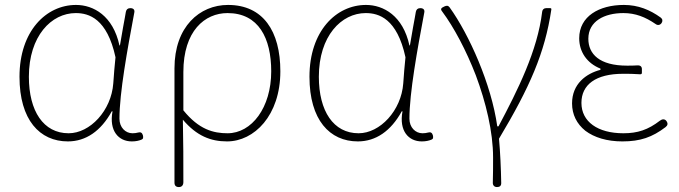

<svg xmlns="http://www.w3.org/2000/svg" viewBox="-20 -560 2753 778"><path d="M486 -489 479 -451 466 -376H464C438 -496 359 -540 288 -540C167 -540 59 -434 59 -249C59 -74 141 13 255 13C328 13 389 -29 433 -109H436C421 -29 461 13 514 13C531 13 543 10 553 6C561 3 561 -3 559 -12C556 -22 550 -26 540 -23C533 -21 525 -20 517 -20C488 -20 464 -44 464 -79C464 -183 496 -359 524 -508C527 -520 521 -527 508 -527C498 -527 492 -522 490 -512ZM441 -248 439 -222C431 -112 345 -20 258 -20C156 -20 97 -110 97 -249C97 -414 188 -507 287 -507C340 -507 414 -485 448 -328L443 -275Z M687 -162V-42V180C687 192 693 198 705 198C717 198 723 190 723 178C723 84 723 24 721 -75C777 -9 834 13 900 13C1010 13 1116 -92 1116 -271C1116 -434 1046 -540 904 -540C789 -540 687 -452 687 -283ZM723 -229V-268C723 -435 810 -507 902 -507C1028 -507 1079 -405 1079 -271C1079 -124 1000 -20 902 -20C845 -20 786 -35 723 -113V-190Z M1661 -489 1654 -451 1641 -376H1639C1613 -496 1534 -540 1463 -540C1342 -540 1234 -434 1234 -249C1234 -74 1316 13 1430 13C1503 13 1564 -29 1608 -109H1611C1596 -29 1636 13 1689 13C1706 13 1718 10 1728 6C1736 3 1736 -3 1734 -12C1731 -22 1725 -26 1715 -23C1708 -21 1700 -20 1692 -20C1663 -20 1639 -44 1639 -79C1639 -183 1671 -359 1699 -508C1702 -520 1696 -527 1683 -527C1673 -527 1667 -522 1665 -512ZM1616 -248 1614 -222C1606 -112 1520 -20 1433 -20C1331 -20 1272 -110 1272 -249C1272 -414 1363 -507 1462 -507C1515 -507 1589 -485 1623 -328L1618 -275Z M1908 -255C1949 -145 1978 -26 1978 78C1978 118 1978 140 1977 178C1976 190 1982 198 1994 198C2005 198 2011 193 2011 182C2010 123 2007 57 2002 2C2127 -207 2188 -346 2214 -521C2215 -525 2213 -527 2209 -527H2196H2193C2184 -527 2178 -521 2177 -513C2158 -354 2078 -195 2000 -48H1995C1971 -219 1881 -420 1802 -530C1796 -538 1790 -538 1781 -534C1768 -528 1763 -524 1772 -513C1819 -450 1869 -356 1908 -255Z M2352 -30C2388 -3 2439 13 2502 13C2575 13 2623 -4 2677 -45C2686 -52 2687 -60 2681 -69C2674 -79 2663 -78 2654 -71C2606 -34 2564 -20 2506 -20C2402 -20 2336 -67 2336 -143C2336 -217 2394 -261 2505 -261C2528 -261 2547 -261 2574 -259C2579 -259 2581 -261 2581 -265V-277V-280C2581 -290 2575 -296 2562 -295C2547 -294 2536 -294 2521 -294C2409 -294 2364 -341 2364 -403C2364 -474 2429 -507 2506 -507C2555 -507 2595 -491 2636 -463C2645 -456 2655 -458 2661 -467C2666 -475 2665 -483 2657 -489C2614 -520 2566 -540 2508 -540C2408 -540 2327 -494 2327 -405C2327 -350 2358 -304 2413 -282V-277C2355 -262 2298 -220 2298 -141C2298 -96 2317 -58 2352 -30Z"/></svg>

Font: GenSenRounded2 TW EL
Style: Regular
Weight: 250
Version: Version 2.100;PS 2.1;hotconv 16.6.51;makeotf.lib2.5.65220 DE